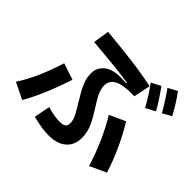

<svg xmlns="http://www.w3.org/2000/svg" viewBox="-198 -1091 1395 1395"><g transform="rotate(45 500.0 -393.5)"><path d="M927 -643Q878 -729 825 -802L895 -840Q951 -764 995 -681ZM292 28 316 -96Q387 -74 441 -74Q478 -74 493 -84.5Q508 -95 508 -125Q508 -159 475 -215L409 -326Q383 -371 370 -406.5Q357 -442 357 -486Q357 -541 401 -578.5Q445 -616 529 -616Q556 -616 589 -613L590 -620Q517 -632 434.5 -640.5Q352 -649 213 -661L232 -785Q390 -770 501.5 -756Q613 -742 725 -719L698 -589Q586 -592 536.5 -567Q487 -542 487 -489Q487 -442 523 -382L585 -281Q616 -230 629.5 -189.5Q643 -149 643 -106Q643 -30 594 11.5Q545 53 461 53Q419 53 382.5 47Q346 41 292 28ZM813 -584Q762 -677 712 -743L784 -781Q850 -690 887 -622ZM824 2Q759 -205 662 -362L784 -418Q886 -253 950 -56ZM15 -55Q105 -193 168 -398L295 -356Q266 -264 225 -165.5Q184 -67 141 7Z"/></g></svg>

Font: IBM Plex Sans JP
Style: Bold
Weight: 700
Designer: Mike Abbink; Paul van der Laan; Pieter van Rosmalen; Wujin Sim; Yejin Wi; Jinhee Kim; Boomi Park; Yona Kim; Kichan Ma
Foundry: Sandoll Inc.
Version: Version 1.001